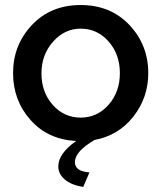

<svg xmlns="http://www.w3.org/2000/svg" viewBox="-20 -552 642 764"><path d="M336 134 311 192Q263 184 237.5 162Q212 140 212 110Q212 59 283 9Q170 3 101 -75Q32 -153 32 -261Q32 -373 107 -452.5Q182 -532 301 -532Q420 -532 495 -452.5Q570 -373 570 -261Q570 -164 511 -88.5Q452 -13 356 5Q278 51 278 93Q278 130 336 134ZM145 -260Q145 -185 190 -134.5Q235 -84 301 -84Q367 -84 412 -135Q457 -186 457 -261Q457 -336 412 -387Q367 -438 301 -438Q237 -438 191 -386Q145 -334 145 -260Z"/></svg>

Font: Raleway
Style: Regular
Weight: 600
Designer: Matt McInerney, Pablo Impallari, Rodrigo Fuenzalida
Foundry: Matt McInerney, Pablo Impallari, Rodrigo Fuenzalida
Version: Version 1.000;PS 001.001;hotconv 1.0.56; ttfautohint (v1.5)